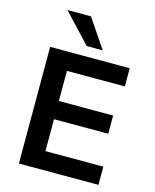

<svg xmlns="http://www.w3.org/2000/svg" viewBox="-135 -1030 906 1121"><g transform="rotate(15 318.0 -469.5)"><path d="M89 0V-705H570V-595H220V-413H548V-303H220V-110H570V0ZM294 -765 131 -939H273L391 -765Z"/></g></svg>

Font: Nunito Sans 9pt
Style: Bold
Weight: 700
Version: Version 3.101;gftools[0.9.27]